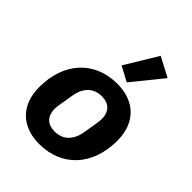

<svg xmlns="http://www.w3.org/2000/svg" viewBox="-230 -927 1059 1059"><g transform="rotate(45 300.0 -397.0)"><path d="M264.9 12.1C437.9 12.1 557.2 -109 557.2 -306.1C557.2 -442.1 475.1 -528.1 334.9 -528.1C161.9 -528.1 43 -407 43 -209.9C43 -73.9 125 12.1 264.9 12.1ZM187.9 -187.9C187.9 -199.9 191.1 -217 192.8 -229L206 -307.2C218 -378.9 259.9 -419 323.9 -419C377.8 -419 411.9 -388.8 411.9 -328.1C411.9 -316.1 409.1 -299 407 -286.9L394.2 -209.2C382.1 -137.1 339.8 -96.9 275.9 -96.9C221.9 -96.9 187.9 -127.1 187.9 -187.9ZM279.8 -616.1 366.1 -570 508.9 -746.1 394.9 -806.1Z"/></g></svg>

Font: Margiela Mono Italic Bold It
Style: Regular
Weight: 700
Designer: Mike Abbink, Paul van der Laan, Pieter van Rosmalen
Foundry: Bold Monday
Version: Version 2.003 2021